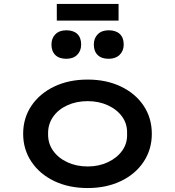

<svg xmlns="http://www.w3.org/2000/svg" viewBox="-20 -940 885 970"><path d="M423 10Q328 10 254.5 -25Q181 -60 139 -122.5Q97 -185 97 -264Q97 -344 139 -406Q181 -468 254.5 -503Q328 -538 423 -538Q517 -538 590.5 -503Q664 -468 705.5 -406Q747 -344 747 -264Q747 -185 705.5 -122.5Q664 -60 590.5 -25Q517 10 423 10ZM423 -99Q479 -99 525 -120.5Q571 -142 597.5 -179Q624 -216 622 -264Q624 -313 597.5 -350Q571 -387 525 -408Q479 -429 423 -429Q366 -429 320 -408Q274 -387 248 -349.5Q222 -312 223 -264Q222 -216 248 -179Q274 -142 320 -120.5Q366 -99 423 -99ZM529 -643Q493 -643 473.5 -662Q454 -681 454 -715Q454 -747 474 -767Q494 -787 529 -787Q565 -787 585 -768.5Q605 -750 605 -715Q605 -683 584.5 -663Q564 -643 529 -643ZM315 -643Q279 -643 259.5 -662Q240 -681 240 -715Q240 -747 260 -767Q280 -787 315 -787Q351 -787 370.5 -768.5Q390 -750 390 -715Q390 -683 370 -663Q350 -643 315 -643ZM267 -836V-920H579V-836Z"/></svg>

Font: Lexend Mega Medium
Style: Regular
Weight: 500
Version: Version 1.007